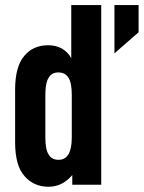

<svg xmlns="http://www.w3.org/2000/svg" viewBox="-20 -710 553 738"><path d="M38.1 -163.1V-365.2Q38.1 -454.1 73.2 -495.1Q107.4 -536.1 165 -536.1Q195.3 -536.1 217.8 -523.4Q241.2 -509.8 253.9 -486.3V-690.4H369.1V0H257.8V-37.1Q219.7 7.8 167 7.8Q109.4 7.8 74.2 -33.2Q38.1 -73.2 38.1 -163.1ZM255.9 -181.6V-345.7Q255.9 -391.6 243.2 -411.1Q230.5 -431.6 204.1 -431.6Q178.7 -431.6 167 -411.1Q154.3 -391.6 154.3 -345.7V-181.6Q154.3 -134.8 167 -116.2Q178.7 -95.7 205.1 -95.7Q255.9 -95.7 255.9 -181.6ZM419.9 -690.4H512.7V-585.9L419.9 -504.9Z"/></svg>

Font: Dinish Condensed
Style: Bold
Weight: 700
Width: 3
Designer: Bert Driehuis
Foundry: Playbeing
Version: Version 3.006; git-39231f3c-release